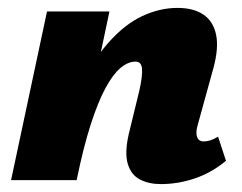

<svg xmlns="http://www.w3.org/2000/svg" viewBox="-20 -456 612 486"><path d="M387 10Q357 10 334.5 -1.5Q312 -13 303.5 -41Q295 -69 306 -117L333 -228Q341 -264 339.5 -282Q338 -300 323 -300Q304 -300 285 -284Q266 -268 247 -233Q228 -198 209.5 -140.5Q191 -83 174 0H115Q140 -130 175.5 -214.5Q211 -299 253.5 -347Q296 -395 340.5 -415.5Q385 -436 429 -436Q470 -436 495 -419Q520 -402 527 -368Q534 -334 520 -283L480 -138Q475 -120 479 -109Q483 -98 496 -98Q503 -98 511.5 -100.5Q520 -103 532 -110L552 -49Q516 -19 473.5 -4.5Q431 10 387 10ZM8 0 99 -427H257L167 0Z"/></svg>

Font: Ysabeau Black
Style: Italic
Weight: 900
Italic angle: -12°
Version: Version 2.000;gftools[0.9.27.dev2+g8671c4b]